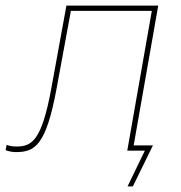

<svg xmlns="http://www.w3.org/2000/svg" viewBox="-38 -540 650 688"><path d="M19 5C86 5 127 -17 165 -224L216 -501H506L418 0H481L419 128H438L510 -19H441L529 -520H200L146 -224C111 -33 75 -15 20 -15C7 -15 -4 -17 -14 -21L-18 -2C-8 2 5 5 19 5Z"/></svg>

Font: Fixel Display 20240404 Thin
Style: Italic
Weight: 100
Italic angle: -10°
Designer: AlfaBravo + MacPaw
Foundry: Kyrylo Tkachov, Marchela Mozhyna, Serhii Makarenko, Maria Weinstein, Zakhar Kryvoshyya
Version: Version 1.211;Glyphs 3.2 (3225)